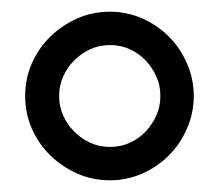

<svg xmlns="http://www.w3.org/2000/svg" viewBox="-20 -600 371 328"><path d="M168 -580Q197 -580 223 -568.5Q249 -557 268.5 -537.5Q288 -518 299.5 -491.5Q311 -465 311 -436Q311 -407 299.5 -380.5Q288 -354 268.5 -334.5Q249 -315 223 -303.5Q197 -292 168 -292Q138 -292 112 -303.5Q86 -315 66 -334.5Q46 -354 34.5 -380Q23 -406 23 -436Q23 -466 34.5 -492Q46 -518 66 -537.5Q86 -557 112 -568.5Q138 -580 168 -580ZM168 -523Q150 -523 134.5 -516Q119 -509 107 -497Q95 -485 88 -469.5Q81 -454 81 -436Q81 -418 88 -402.5Q95 -387 107 -375Q119 -363 134.5 -356Q150 -349 168 -349Q186 -349 201.5 -356Q217 -363 228.5 -375Q240 -387 247 -402.5Q254 -418 254 -436Q254 -454 247 -469.5Q240 -485 228.5 -497Q217 -509 201.5 -516Q186 -523 168 -523Z"/></svg>

Font: Googee
Style: Regular
Weight: 400
Designer: Peter Wiegel
Foundry: CATFonts Peter Wiegel
Version: 1.000